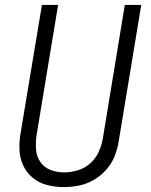

<svg xmlns="http://www.w3.org/2000/svg" viewBox="-20 -755 616 783"><path d="M239 8Q270 8 301 2Q332 -4 361 -20.5Q390 -37 412.5 -62Q435 -87 447 -117Q459 -147 464 -178L556 -735H489L399 -188Q394 -160 381.5 -133.5Q369 -107 346.5 -87.5Q324 -68 296 -60Q268 -52 241 -52Q212 -52 186 -62Q160 -72 144.5 -94.5Q129 -117 127 -145.5Q125 -174 129 -203L217 -735H151L64 -212Q58 -178 59.5 -143.5Q61 -109 75 -79.5Q89 -50 114 -29.5Q139 -9 172 -0.5Q205 8 239 8Z"/></svg>

Font: Iosevka Sparkle Light
Style: Italic
Weight: 300
Italic angle: -9°
Designer: Belleve Invis
Foundry: Belleve Invis
Version: Version 4.5.0; ttfautohint (v1.8.3)